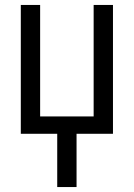

<svg xmlns="http://www.w3.org/2000/svg" viewBox="-20 -540 540 775"><path d="M211 215V0H64V-520H142V-70H358V-520H436V0H289V215Z"/></svg>

Font: Zed Mono
Style: Regular
Weight: 400
Monospace: yes
Designer: Belleve Invis
Foundry: Belleve Invis
Version: Version 1.0.0; ttfautohint (v1.8.4)